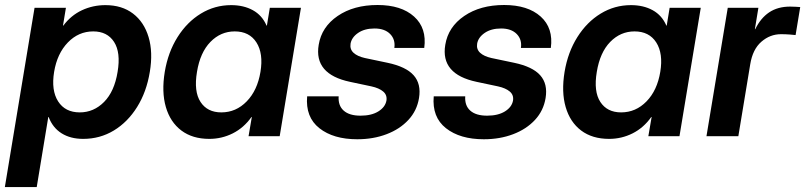

<svg xmlns="http://www.w3.org/2000/svg" viewBox="-42 -547 3234 771"><path d="M-22.5 204.1 96.7 -515.6H222.7L210.9 -444.3H212.4Q243.2 -485.4 287.1 -505.9Q331.1 -526.4 381.3 -526.4Q447.8 -526.4 492.2 -492.4Q536.6 -458.5 554.7 -397.9Q572.8 -337.4 559.6 -258.3Q546.4 -177.7 508.5 -117.2Q470.7 -56.6 415 -22.9Q359.4 10.7 292 10.7Q241.2 10.7 205.6 -11.5Q169.9 -33.7 153.3 -77.1H151.9L105.5 204.1ZM278.3 -95.7Q334.5 -95.7 376 -137.7Q417.5 -179.7 430.2 -258.3Q443.4 -336.4 416 -378.7Q388.7 -420.9 332.5 -420.9Q273.4 -420.9 230.5 -376.5Q187.5 -332 175.3 -258.3Q163.1 -184.1 191.4 -139.9Q219.7 -95.7 278.3 -95.7Z M798.3 10.7Q731 10.7 686.3 -22.9Q641.6 -56.6 624 -117.2Q606.4 -177.7 619.6 -258.3Q632.8 -337.4 670.9 -397.9Q709 -458.5 764.6 -492.4Q820.3 -526.4 886.2 -526.4Q936.5 -526.4 973.6 -505.9Q1010.7 -485.4 1028.3 -444.3H1029.8L1041.5 -515.6H1166.5L1081.1 0H956.1L969.2 -77.1H967.8Q937 -33.7 892.8 -11.5Q848.6 10.7 798.3 10.7ZM846.7 -95.7Q905.8 -95.7 948.7 -139.9Q991.7 -184.1 1003.9 -258.3Q1016.1 -332 987.8 -376.5Q959.5 -420.9 900.4 -420.9Q844.2 -420.9 803 -378.7Q761.7 -336.4 749 -258.3Q735.8 -179.7 763.2 -137.7Q790.5 -95.7 846.7 -95.7Z M1661.6 -354.5H1541.5Q1546.4 -388.2 1524.7 -410.4Q1502.9 -432.6 1461.9 -432.6Q1421.9 -432.6 1396 -414.8Q1370.1 -397 1365.7 -371.6Q1362.3 -349.1 1377.7 -335Q1393.1 -320.8 1423.3 -314L1514.2 -294.9Q1588.4 -279.3 1619.1 -244.6Q1649.9 -210 1640.6 -153.3Q1632.3 -102.5 1597.9 -65.4Q1563.5 -28.3 1510.3 -8.1Q1457 12.2 1392.6 12.2Q1296.9 12.2 1240.5 -32.2Q1184.1 -76.7 1191.4 -160.2H1317.9Q1315.4 -123 1338.1 -102.8Q1360.8 -82.5 1405.8 -82.5Q1449.7 -82.5 1477.3 -99.6Q1504.9 -116.7 1509.8 -143.1Q1513.2 -165.5 1496.8 -179.4Q1480.5 -193.4 1449.2 -200.2L1363.8 -218.3Q1217.8 -249 1237.8 -367.2Q1249.5 -439 1314 -482.9Q1378.4 -526.9 1474.1 -526.9Q1569.3 -526.9 1620.8 -480.5Q1672.4 -434.1 1661.6 -354.5Z M2169.9 -354.5H2049.8Q2054.7 -388.2 2033 -410.4Q2011.2 -432.6 1970.2 -432.6Q1930.2 -432.6 1904.3 -414.8Q1878.4 -397 1874 -371.6Q1870.6 -349.1 1886 -335Q1901.4 -320.8 1931.6 -314L2022.5 -294.9Q2096.7 -279.3 2127.4 -244.6Q2158.2 -210 2148.9 -153.3Q2140.6 -102.5 2106.2 -65.4Q2071.8 -28.3 2018.6 -8.1Q1965.3 12.2 1900.9 12.2Q1805.2 12.2 1748.8 -32.2Q1692.4 -76.7 1699.7 -160.2H1826.2Q1823.7 -123 1846.4 -102.8Q1869.1 -82.5 1914.1 -82.5Q1958 -82.5 1985.6 -99.6Q2013.2 -116.7 2018.1 -143.1Q2021.5 -165.5 2005.1 -179.4Q1988.8 -193.4 1957.5 -200.2L1872.1 -218.3Q1726.1 -249 1746.1 -367.2Q1757.8 -439 1822.3 -482.9Q1886.7 -526.9 1982.4 -526.9Q2077.6 -526.9 2129.2 -480.5Q2180.7 -434.1 2169.9 -354.5Z M2403.8 10.7Q2336.4 10.7 2291.7 -22.9Q2247.1 -56.6 2229.5 -117.2Q2211.9 -177.7 2225.1 -258.3Q2238.3 -337.4 2276.4 -397.9Q2314.5 -458.5 2370.1 -492.4Q2425.8 -526.4 2491.7 -526.4Q2542 -526.4 2579.1 -505.9Q2616.2 -485.4 2633.8 -444.3H2635.3L2647 -515.6H2772L2686.5 0H2561.5L2574.7 -77.1H2573.2Q2542.5 -33.7 2498.3 -11.5Q2454.1 10.7 2403.8 10.7ZM2452.1 -95.7Q2511.2 -95.7 2554.2 -139.9Q2597.2 -184.1 2609.4 -258.3Q2621.6 -332 2593.3 -376.5Q2564.9 -420.9 2505.9 -420.9Q2449.7 -420.9 2408.4 -378.7Q2367.2 -336.4 2354.5 -258.3Q2341.3 -179.7 2368.7 -137.7Q2396 -95.7 2452.1 -95.7Z M2794.9 0 2880.4 -515.6H3003.4L2989.3 -429.7H2990.7Q3012.2 -474.1 3046.6 -497.3Q3081.1 -520.5 3130.9 -520.5Q3143.6 -520.5 3153.6 -519.8Q3163.6 -519 3171.4 -518.6L3152.8 -406.2Q3146 -407.2 3129.2 -408.4Q3112.3 -409.7 3094.2 -409.7Q3050.3 -409.7 3015.4 -379.4Q2980.5 -349.1 2970.7 -289.1L2922.9 0Z"/></svg>

Font: Inter Display Semi Bold
Style: Italic
Weight: 600
Italic angle: -9.39999°
Designer: Rasmus Andersson
Foundry: rsms
Version: Version 4.000;git-4fc901f